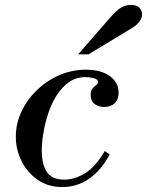

<svg xmlns="http://www.w3.org/2000/svg" viewBox="-20 -744 595 777"><path d="M232 13Q174 13 131.5 -17Q89 -47 66.5 -93.5Q44 -140 44 -191Q44 -243 66.5 -291.5Q89 -340 128.5 -378.5Q168 -417 219.5 -439.5Q271 -462 328 -462Q368 -462 397.5 -450.5Q427 -439 443.5 -418Q460 -397 460 -369Q460 -341 444 -326Q428 -311 402 -311Q379 -311 363 -323Q347 -335 347 -359Q347 -377 354.5 -386Q362 -395 369.5 -400Q377 -405 377 -412Q377 -423 360 -427.5Q343 -432 326 -432Q288 -432 259 -411.5Q230 -391 209 -357.5Q188 -324 175 -284.5Q162 -245 155.5 -205.5Q149 -166 149 -134Q149 -79 169.5 -48Q190 -17 240 -17Q282 -17 324.5 -43Q367 -69 404 -133L424 -119Q390 -55 341 -21Q292 13 232 13ZM296 -524 427 -674Q453 -704 471.5 -714Q490 -724 509 -724Q535 -724 545 -712Q555 -700 555 -686Q555 -673 545.5 -658.5Q536 -644 515 -631L338 -524Z"/></svg>

Font: Libre Bodoni
Style: Italic
Weight: 400
Italic angle: -13°
Designer: Pablo Impallari, Rodrigo Fuenzalida
Foundry: Impallari Type
Version: Version 2.005;gftools[0.9.23]